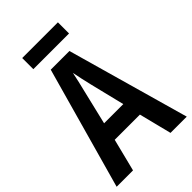

<svg xmlns="http://www.w3.org/2000/svg" viewBox="-256 -966 1061 1061"><g transform="rotate(-45 274.0 -436.0)"><path d="M413 -872H134V-785H413ZM421 0H548L346 -715H200L0 0H128L176 -191H373ZM299 -501 349 -297H199L248 -502C255 -531 268 -583 274 -616C280 -582 290 -540 299 -501Z"/></g></svg>

Font: Noto Sans Telugu Condensed SemiBold
Style: Regular
Weight: 600
Width: 3
Designer: Jelle Bosma - Monotype Design Team
Foundry: Monotype Imaging Inc.
Version: Version 2.005